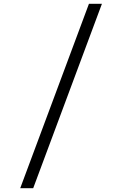

<svg xmlns="http://www.w3.org/2000/svg" viewBox="-20 -843 640 1006"><path d="M86 143 446 -823H514L154 143Z"/></svg>

Font: Iosevka Light Extended
Style: Regular
Weight: 300
Width: 7
Monospace: yes
Designer: Belleve Invis
Foundry: Belleve Invis
Version: Version 32.5.0; ttfautohint (v1.8.4)